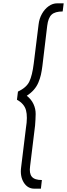

<svg xmlns="http://www.w3.org/2000/svg" viewBox="-20 -825 403 1155"><path d="M187 310Q146 310 123 273Q100 236 107 182L136 -55Q147 -122 136.5 -161.5Q126 -201 82 -225L88 -274Q139 -298 156.5 -334.5Q174 -371 183 -443L212 -677Q216 -713 232.5 -742Q249 -771 273 -788Q297 -805 324 -805H363L357 -756Q311 -756 290.5 -737Q270 -718 264 -670L235 -428Q231 -397 226 -375Q221 -353 211 -329Q201 -305 183.5 -285Q166 -265 141 -249Q168 -228 181.5 -199Q195 -170 194.5 -138.5Q194 -107 191 -70L161 175Q155 218 171.5 238Q188 258 232 258L226 310Z"/></svg>

Font: Orkney Light
Style: LightItalic
Weight: 300
Designer: Samuel Oakes and Alfredo Marco Pradil
Foundry: Alfredo Marco Pradil
Version: 1.0; ttfautohint (v1.5)